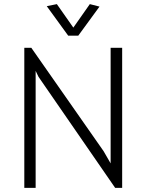

<svg xmlns="http://www.w3.org/2000/svg" viewBox="-20 -912 710 932"><path d="M153 0V-568L167 -539L539 0H573V-680H517V-119L483 -178L132 -680H98V0ZM336 -778 256 -892 207 -882 311 -739H360L463 -880L416 -892Z"/></svg>

Font: Catamaran ExtraLight
Style: Regular
Weight: 250
Designer: Pria Ravichandran
Version: Version 2.000